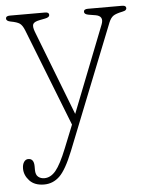

<svg xmlns="http://www.w3.org/2000/svg" viewBox="-51 -487 585 768"><g transform="rotate(-5 242.0 -103.5)"><path d="M190 102.5 227 10.5 73.5 -381Q65 -402.5 54.2 -409.8Q43.5 -417 18.5 -421.5Q1 -425 1 -434.5Q1 -445.5 17 -445.5H159Q174.5 -445.5 174.5 -434.5Q174.5 -425 157 -421.5L134 -417Q111.5 -412.5 107.5 -402.8Q103.5 -393 111.5 -372L243.5 -31L380 -378.5Q392.5 -411 359.5 -417L332 -421.5Q314 -424.5 314 -434.5Q314 -445.5 330.5 -445.5H468.5Q484 -445.5 484 -434.5Q484 -431 480.8 -427.5Q477.5 -424 467.5 -422Q440.5 -416.5 430 -409Q419.5 -401.5 412 -383.5L213.5 115.5Q184 189 157.5 214.2Q131 239.5 95.5 239.5Q57 239.5 36.8 217.5Q16.5 195.5 16.5 169Q16.5 152.5 23.2 142.5Q30 132.5 40.5 132.5Q63.5 132.5 63.5 164V177.5Q63.5 198 73.8 206.2Q84 214.5 98.5 214.5Q124 214.5 144.5 189.8Q165 165 190 102.5Z"/></g></svg>

Font: Fraunces 72pt SuperSoft Thin
Style: Regular
Weight: 100
Version: Version 1.000;[b76b70a41]